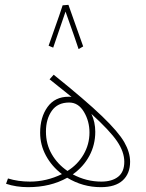

<svg xmlns="http://www.w3.org/2000/svg" viewBox="-20 -766 603 794"><path d="M518 -97Q518 -48 487.5 -20Q457 8 397 8Q322 8 258 -31Q189 8 96 8Q47 8 5 -6L13 -28Q55 -15 104 -15Q172 -15 236 -46Q194 -78 170 -122.5Q146 -167 146 -217Q146 -281 176.5 -323.5Q207 -366 264 -366Q272 -366 276 -365L260 -378L185 -438L202 -457Q334 -351 402 -285.5Q470 -220 494 -178Q518 -136 518 -97ZM259 -59Q301 -85 325.5 -127Q350 -169 350 -218Q350 -265 327 -303.5Q304 -342 266 -342Q218 -342 194 -307.5Q170 -273 170 -222Q170 -170 194 -128.5Q218 -87 259 -59ZM494 -97Q494 -138 464 -182Q434 -226 358 -295Q374 -261 374 -221Q374 -167 349.5 -121.5Q325 -76 281 -45Q337 -15 399 -15Q443 -15 468.5 -35Q494 -55 494 -97ZM305 -563 286 -619 251 -718 200 -569 181 -577 199 -628Q231 -718 239 -744L263 -746L297 -650Q317 -592 324 -574Z"/></svg>

Font: Noto Sans Arabic CondThin
Style: Regular
Weight: 250
Width: 3
Designer: Nadine Chahine
Foundry: Monotype Imaging Inc.
Version: Version 1.001